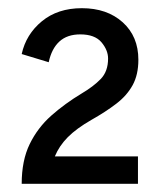

<svg xmlns="http://www.w3.org/2000/svg" viewBox="-20 -893 402 469"><path d="M33 -444Q33 -501 52.5 -541Q72 -581 105.2 -610.5Q138.5 -640 180 -665Q208 -681.5 226 -700Q244 -718.5 244 -750Q244 -770.5 227.8 -789.8Q211.5 -809 176 -809Q144 -809 125 -791.5Q106 -774 99 -741L33 -761Q43.5 -809 82.2 -841Q121 -873 180 -873Q241.5 -873 279.8 -838.5Q318 -804 318 -747Q318 -710.5 304 -685Q290 -659.5 264.2 -639.8Q238.5 -620 203 -600Q166.5 -579 145.5 -557.8Q124.5 -536.5 114 -511H317V-444Z"/></svg>

Font: Undotted
Style: Regular
Weight: 400
Designer: Delve Withrington, Dave Bailey, Thomas Jockin
Foundry: Delve Fonts LLC
Version: Version 4.000